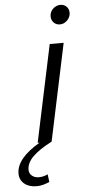

<svg xmlns="http://www.w3.org/2000/svg" viewBox="-163 -731 456 988"><g transform="rotate(-5 65.0 -237.5)"><path d="M177 -597Q158 -597 145.5 -610Q133 -623 133 -642Q133 -657 140.5 -669.5Q148 -682 161 -689.5Q174 -697 188 -697Q207 -697 219.5 -684.5Q232 -672 232 -653Q232 -638 224.5 -625.5Q217 -613 204.5 -605Q192 -597 177 -597ZM-14 222Q-54 222 -78 202Q-102 182 -102 149Q-102 71 20 0H10L116 -501H188L82 0Q15 35 -17 67Q-49 99 -49 134Q-49 153 -35 165Q-21 177 1 177Q25 177 47 166L52 206Q36 213 19.5 217.5Q3 222 -14 222Z"/></g></svg>

Font: Red Hat Display VF
Style: Italic
Weight: 300
Italic angle: -12°
Designer: Pentagram, MCKL
Foundry: Pentagram, MCKL
Version: Version 1.010